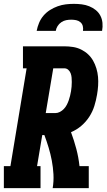

<svg xmlns="http://www.w3.org/2000/svg" viewBox="-31 -975 552 995"><path d="M-11 0V-114H23L107 -621H88V-735H302Q325 -735 347.5 -731.5Q370 -728 390 -718Q410 -708 425.5 -693.5Q441 -679 451.5 -660.5Q462 -642 468.5 -620.5Q475 -599 477 -576.5Q479 -554 477.5 -531Q476 -508 472 -485Q467 -455 458 -426Q449 -397 432 -370.5Q415 -344 390.5 -323Q366 -302 337 -290Q353 -247 364.5 -203.5Q376 -160 381 -114H429V0H242Q248 -36 246 -72Q244 -108 237.5 -142.5Q231 -177 221 -210Q211 -243 199 -275H188L161 -114H179V0ZM256 -389Q268 -389 279.5 -395Q291 -401 300 -410.5Q309 -420 315 -431.5Q321 -443 325 -454.5Q329 -466 332 -478Q335 -490 337 -502Q339 -514 340 -526Q341 -538 341 -550Q341 -562 340 -573.5Q339 -585 335 -595.5Q331 -606 322.5 -613.5Q314 -621 302 -621H245L206 -389ZM159 -815Q163 -836 171.5 -856.5Q180 -877 194.5 -894Q209 -911 228 -923Q247 -935 268 -942.5Q289 -950 310 -952.5Q331 -955 352 -955Q372 -955 392.5 -952.5Q413 -950 431.5 -942.5Q450 -935 465 -923Q480 -911 489 -894Q498 -877 500 -856.5Q502 -836 498 -815H399Q401 -828 398 -840Q395 -852 385.5 -860Q376 -868 363.5 -870.5Q351 -873 338 -873Q325 -873 312 -870.5Q299 -868 287 -860Q275 -852 267.5 -840Q260 -828 258 -815Z"/></svg>

Font: Iosevka Curly Slab HvObl
Style: Regular
Weight: 900
Italic angle: -9°
Monospace: yes
Designer: Belleve Invis
Foundry: Belleve Invis
Version: Version 11.1.0; ttfautohint (v1.8.3)